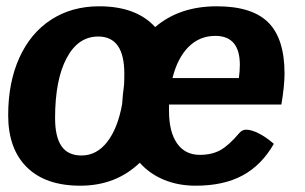

<svg xmlns="http://www.w3.org/2000/svg" viewBox="-20 -580 970 610"><path d="M517 -248V-227Q517 -161 542.5 -124.5Q568 -88 615 -88Q653 -88 680 -103Q707 -118 740 -157Q749 -168 762 -168Q779 -168 802.5 -156Q826 -144 850 -123Q811 -55 750.5 -22.5Q690 10 602 10Q546 10 500.5 -9Q455 -28 424 -63Q348 10 235 10Q125 10 65.5 -48.5Q6 -107 6 -214Q6 -318 41.5 -396.5Q77 -475 142.5 -517.5Q208 -560 295 -560Q413 -560 473 -494Q550 -560 669 -560Q781 -560 832.5 -508.5Q884 -457 884 -346Q884 -308 874 -248ZM528 -332H739Q742 -355 742 -374Q742 -466 664 -466Q614 -466 579 -431Q544 -396 528 -332ZM368 -249Q370 -281 374 -309Q375 -321 375 -346Q375 -464 292 -464Q228 -464 191.5 -395Q155 -326 155 -205Q155 -145 175.5 -115.5Q196 -86 239 -86Q287 -86 320.5 -129Q354 -172 368 -249Z"/></svg>

Font: Krub
Style: Bold Italic
Weight: 700
Italic angle: -8°
Designer: Ekaluck Peanpanawate
Foundry: Cadson Demak Co.,Ltd.
Version: Version 1.000; ttfautohint (v1.6)